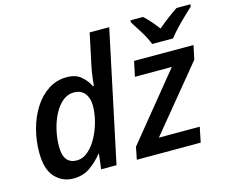

<svg xmlns="http://www.w3.org/2000/svg" viewBox="-106 -917 1296 1079"><g transform="rotate(-15 541.5 -378.0)"><path d="M196.3 9.8Q133.3 9.8 89.8 -35.9Q46.4 -81.5 46.4 -181.2Q46.4 -250.5 64.2 -316.4Q82 -382.3 115.7 -435.1Q149.4 -487.8 197.3 -519Q245.1 -550.3 304.7 -550.3Q356.9 -550.3 387.5 -523.9Q418 -497.6 435.5 -462.4H439.9Q441.9 -481.4 446 -515.6Q450.2 -549.8 457.5 -583L495.1 -759.8H608.9L447.8 0H358.4L369.1 -87.4H365.7Q333 -46.4 292.2 -18.3Q251.5 9.8 196.3 9.8ZM240.7 -83.5Q274.9 -83.5 304.9 -108.9Q335 -134.3 357.7 -175.5Q380.4 -216.8 393.3 -264.6Q406.2 -312.5 406.2 -357.4Q406.2 -402.3 384.5 -429.7Q362.8 -457 319.8 -457Q285.2 -457 256.3 -433.3Q227.5 -409.7 206.5 -369.9Q185.5 -330.1 174.1 -281.7Q162.6 -233.4 162.6 -183.6Q162.6 -83.5 240.7 -83.5ZM565.9 0 580.1 -71.8 891.1 -453.1H676.3L694.8 -540.5H1040.5L1023.4 -459.5L717.8 -87.9H955.6L937.5 0ZM817.9 -606Q803.7 -642.6 778.6 -683.3Q753.4 -724.1 733.9 -753.9V-766.1H807.1Q825.7 -750 846.7 -725.8Q867.7 -701.7 885.7 -677.7Q945.8 -729 1002.4 -766.1H1082.5L1082 -753.9Q1063.5 -736.3 1035.9 -710.2Q1008.3 -684.1 981.9 -656Q955.6 -627.9 939.5 -606Z"/></g></svg>

Font: Open Sans SemiBold
Style: Italic
Weight: 600
Italic angle: -12°
Designer: Monotype Design Team
Foundry: Monotype Imaging Inc.
Version: Version 3.003; ttfautohint (v1.8.4)